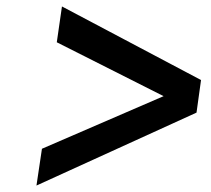

<svg xmlns="http://www.w3.org/2000/svg" viewBox="-20 -582 654 595"><path d="M93 -7 589 -233 603 -334 172 -562 156 -451 487 -284 110 -121Z"/></svg>

Font: Ronzino Medium
Style: Italic
Weight: 500
Italic angle: -7.99998°
Designer: Nunzio Mazzaferro
Foundry: Collletttivo
Version: Version 1.000;Glyphs 3.3 (3337)